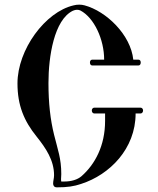

<svg xmlns="http://www.w3.org/2000/svg" viewBox="-20 -798 679 824"><path d="M583 -311C590 -311 594 -317 594 -324C594 -330 590 -336 583 -336H385C378 -336 374 -330 374 -324C374 -317 378 -311 385 -311H431V-279C431 -173 388 -93 330 -42C313 -27 286 -19 256 -19H243C242 -23 242 -26 242 -30C242 -36 243 -43 243 -51C243 -118 228 -155 212 -220C196 -285 188 -355 188 -442C188 -555 212 -713 293 -752C298 -754 304 -756 311 -756C316 -756 321 -755 325 -753C384 -722 427 -629 427 -542H376C369 -542 366 -536 366 -530C366 -523 369 -517 376 -517H574C581 -517 584 -523 584 -530C584 -536 581 -542 574 -542H552C541 -649 436 -750 343 -775C336 -777 328 -778 320 -778C312 -778 303 -777 296 -775C174 -747 55 -585 55 -440C55 -346 83 -279 137 -212C177 -162 212 -110 212 -46C212 -33 208 -22 208 -10C208 -1 213 6 224 6C269 6 297 2 329 -9C450 -48 562 -159 562 -311Z"/></svg>

Font: Ponomar Unicode
Style: Regular
Weight: 400
Version: 1.3